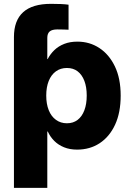

<svg xmlns="http://www.w3.org/2000/svg" viewBox="-20 -750 663 975"><path d="M50.8 -411.6V-562Q50.8 -646 97.7 -688.2Q144.5 -730.5 239.3 -730.5Q266.1 -730.5 289.1 -729.5Q312 -728.5 328.1 -726.1V-599.1Q317.9 -599.6 302.7 -600.1Q287.6 -600.6 271.5 -600.6Q244.6 -600.6 232.4 -590.3Q220.2 -580.1 220.2 -557.6V-411.6ZM50.8 204.1V-529.3H218.3V-450.2H222.2Q235.4 -475.6 256.1 -495.6Q276.9 -515.6 306.2 -527.1Q335.4 -538.6 373 -538.6Q435.1 -538.6 484.6 -506.1Q534.2 -473.6 563.5 -412.6Q592.8 -351.6 592.8 -264.6Q592.8 -178.2 564.5 -116.9Q536.1 -55.7 486.3 -22.9Q436.5 9.8 371.6 9.8Q334.5 9.8 305.4 -2Q276.4 -13.7 255.6 -34.4Q234.9 -55.2 222.7 -82H220.2V204.1ZM319.8 -124Q351.6 -124 374 -141.1Q396.5 -158.2 408.4 -189.9Q420.4 -221.7 420.4 -264.6Q420.4 -308.1 408.4 -339.4Q396.5 -370.6 374.3 -387.7Q352.1 -404.8 319.8 -404.8Q287.6 -404.8 263.9 -387.7Q240.2 -370.6 227.5 -339.1Q214.8 -307.6 214.8 -264.6Q214.8 -222.2 227.5 -190.4Q240.2 -158.7 264.2 -141.4Q288.1 -124 319.8 -124Z"/></svg>

Font: Inter 24pt ExtraBold
Style: Regular
Weight: 800
Designer: Rasmus Andersson
Foundry: rsms
Version: Version 4.001;git-66647c0bb